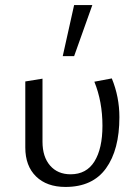

<svg xmlns="http://www.w3.org/2000/svg" viewBox="-20 -731 551 759"><path d="M80 -148V-409L148 -420V-171Q148 -111 178 -76.5Q208 -42 259 -42Q322 -42 353.5 -93Q385 -144 385 -234Q385 -329 353 -408L422 -421Q452 -348 452 -268Q452 -139 399 -65.5Q346 8 239 8Q165 8 122.5 -33.5Q80 -75 80 -148ZM273 -711H345L273 -509H228Z"/></svg>

Font: LXGW Bright TC
Style: Regular
Weight: 400
Designer: Christian Thalmann (Catharsis Fonts)
Foundry: LXGW / Christian Thalmann (Catharsis Fonts) / Fontworks Inc.
Version: Version 5.501